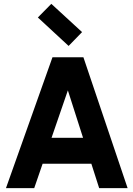

<svg xmlns="http://www.w3.org/2000/svg" viewBox="-20 -979 694 999"><path d="M160 -262H480V-127H160ZM11 0 253 -681H414L644 0H496L310 -581H358L158 0ZM337 -740 177 -888 247 -959 407 -812Z"/></svg>

Font: Gabarito
Style: Bold
Weight: 700
Designer: Leandro Assis / Alvaro Franca / Felipe Casaprima
Foundry: Naipe Foundry
Version: Version 1.000